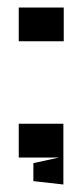

<svg xmlns="http://www.w3.org/2000/svg" viewBox="-20 -540 220 512"><path d="M30 -520H150V-430H30ZM69 -57V-105L138 -120H30V-210H149V-48Z"/></svg>

Font: Banana Brick
Style: Regular
Weight: 400
Designer: artmaker
Foundry: artmaker
Version: Version 4.000 2011 initial release